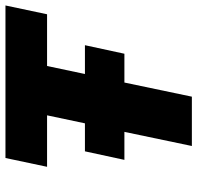

<svg xmlns="http://www.w3.org/2000/svg" viewBox="-30 -710 739 720"><g transform="rotate(-90 340.0 -349.5)"><path d="M206 -253H101L133 -401H238L268 -543H75L108 -699H680L647 -543H453L423 -401H531L499 -253H391L338 0H153Z"/></g></svg>

Font: Prompt Bold
Style: Bold Italic
Weight: 700
Italic angle: -12°
Designer: Katatrad Team
Foundry: CadsonDemak
Version: Version 1.000